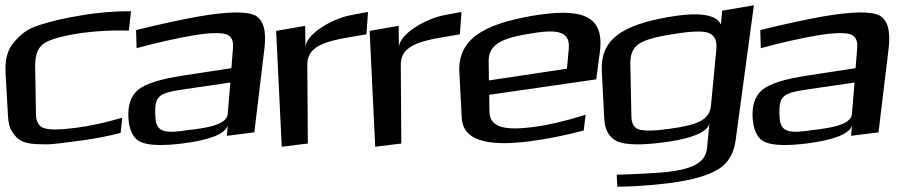

<svg xmlns="http://www.w3.org/2000/svg" viewBox="-90 -517 3456 721"><path d="M363 -18 369 -75C308 -57 250 -44 195 -37C134 -29 94 -29 75 -36C55 -43 45 -61 45 -90L42 -270C42 -308 51 -335 70 -350C89 -366 131 -379 196 -390C259 -400 325 -404 394 -402L402 -475C339 -475 276 -470 214 -459C145 -447 121 -442 64 -425C12 -409 -10 -390 -36 -360C-64 -330 -72 -288 -69 -240L-60 -82C-59 -57 -54 -37 -44 -22C-25 8 -5 21 43 24C94 27 115 24 182 15C250 7 310 -4 363 -18Z M865 -20 903 -335C911 -401 899 -443 868 -459C837 -475 765 -474 655 -455C584 -442 505 -425 421 -404L423 -336C500 -357 571 -373 635 -384C695 -394 736 -395 757 -389C778 -383 787 -366 785 -338L779 -261L596 -233C512 -220 457 -203 429 -180C402 -158 390 -123 392 -77C395 -26 411 5 440 17C469 29 520 31 594 22C696 9 754 -13 765 -45L762 -7ZM493 -88C491 -157 505 -168 603 -182L775 -207L765 -88C761 -45 672 -35 612 -28L592 -25C512 -15 494 -31 493 -88Z M1057 -338 1056 -420 947 -401 968 34 1066 22 1064 -275C1064 -341 1127 -361 1220 -377L1286 -388L1292 -472L1232 -461C1161 -449 1057 -390 1057 -338Z M1408 -338 1407 -420 1298 -401 1319 34 1417 22 1415 -275C1415 -341 1478 -361 1571 -377L1637 -388L1643 -472L1583 -461C1512 -449 1408 -390 1408 -338Z M1905 -457C1725 -425 1628 -370 1635 -243L1644 -74C1648 6 1731 35 1896 14C1961 6 2030 -8 2102 -27L2109 -86C2032 -62 1967 -47 1913 -40C1818 -28 1749 -33 1748 -97L1747 -161L2149 -219L2163 -325C2180 -464 2088 -488 1905 -457ZM1896 -390C1993 -407 2052 -405 2046 -335L2039 -259L1746 -215L1745 -287C1744 -354 1804 -375 1896 -390Z M2170 -248 2179 -73C2181 -28 2198 0 2228 14C2259 27 2315 29 2399 18C2467 10 2566 -11 2574 -54L2565 40C2559 98 2502 119 2413 129C2369 133 2307 137 2226 139L2228 184C2272 184 2330 181 2403 173C2485 164 2548 149 2592 127C2638 105 2664 67 2672 13L2741 -497L2622 -477L2617 -425C2601 -463 2534 -473 2420 -453C2248 -423 2163 -370 2170 -248ZM2580 -122C2578 -94 2564 -74 2538 -61C2514 -49 2475 -40 2422 -33C2365 -25 2328 -25 2309 -31C2291 -37 2281 -54 2281 -81L2277 -280C2277 -312 2286 -335 2306 -350C2325 -365 2367 -378 2433 -388C2503 -400 2550 -402 2572 -393C2594 -384 2603 -364 2600 -331Z M3209 -20 3247 -335C3255 -401 3243 -443 3212 -459C3181 -475 3109 -474 2999 -455C2928 -442 2849 -425 2765 -404L2767 -336C2844 -357 2915 -373 2979 -384C3039 -394 3080 -395 3101 -389C3122 -383 3131 -366 3129 -338L3123 -261L2940 -233C2856 -220 2801 -203 2773 -180C2746 -158 2734 -123 2736 -77C2739 -26 2755 5 2784 17C2813 29 2864 31 2938 22C3040 9 3098 -13 3109 -45L3106 -7ZM2837 -88C2835 -157 2849 -168 2947 -182L3119 -207L3109 -88C3105 -45 3016 -35 2956 -28L2936 -25C2856 -15 2838 -31 2837 -88Z"/></svg>

Font: Gamestation Warped
Style: Regular
Weight: 400
Designer: Jonas Hecksher
Foundry: Jonas Hecksher, Playtypeª, e-types AS
Version: Version 1.003